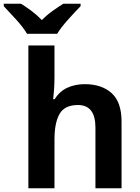

<svg xmlns="http://www.w3.org/2000/svg" viewBox="-72 -1002 743 1022"><path d="M218 -760H79V0H218V-260Q218 -348 245 -395.5Q272 -443 343 -443Q436 -443 436 -323V0H575V-355Q575 -459 522 -506.5Q469 -554 379 -554Q328 -554 286.5 -535Q245 -516 219 -474H211Q213 -489 215.5 -522.5Q218 -556 218 -594ZM357 -982H265Q239 -966 208 -944Q177 -922 151 -895Q125 -922 95.5 -944Q66 -966 40 -982H-52V-969Q-25 -941 13.5 -898.5Q52 -856 72 -822H232Q253 -856 291.5 -899Q330 -942 357 -969Z"/></svg>

Font: Noto Sans UI
Style: Bold
Weight: 700
Designer: Monotype Design Team
Foundry: Monotype Imaging Inc.
Version: Version 1.901